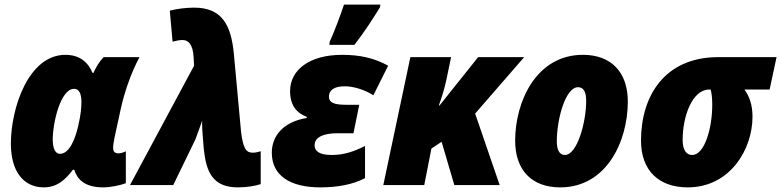

<svg xmlns="http://www.w3.org/2000/svg" viewBox="-20 -800 3377 830"><path d="M170 10C230 10 266 -28 295 -66H301C313 -27 344 10 426 10C458 10 500 1 524 -8V-146C514 -141 501 -137 493 -137C478 -137 469 -143 469 -161C469 -172 472 -190 475 -205L502 -329C518 -403 548 -488 583 -553H428C411 -536 395 -510 384 -485H380C360 -533 322 -563 263 -563C102 -563 27 -331 27 -179C27 -61 80 10 170 10ZM239 -135C220 -135 208 -156 208 -197C208 -270 242 -416 300 -416C320 -416 332 -399 332 -359C332 -333 329 -303 318 -255C305 -199 280 -135 239 -135Z M1008 10C1047 10 1082 4 1107 -4V-146C1090 -141 1082 -140 1072 -140C1045 -140 1031 -156 1022 -231L991 -567C979 -692 940 -767 819 -767C786 -767 744 -762 714 -754L726 -620C742 -624 756 -627 769 -627C794 -627 814 -609 817 -552L819 -516L542 0H729L825 -198C826 -202 850 -265 854 -278C853 -258 855 -226 857 -204L861 -156C871 -59 898 10 1008 10Z M1404 -606H1512C1553 -658 1592 -719 1623 -769L1624 -780H1467C1455 -742 1422 -655 1405 -619ZM1365 10C1441 10 1507 -3 1558 -30V-169C1514 -147 1470 -130 1414 -130C1357 -130 1340 -149 1340 -172C1340 -208 1380 -224 1439 -224H1508L1533 -347H1476C1421 -347 1402 -358 1402 -382C1402 -412 1427 -427 1471 -427C1506 -427 1556 -413 1594 -388L1658 -516C1600 -548 1538 -563 1459 -563C1318 -563 1234 -498 1234 -406C1234 -344 1263 -311 1306 -295V-290C1202 -273 1155 -210 1155 -140C1155 -41 1234 10 1365 10Z M1637 0H1814L1845 -158L1889 -187L1944 0H2140L2034 -309L2246 -553H2047L1880 -344H1877C1889 -377 1901 -415 1909 -452L1930 -553H1754Z M2402 10C2602 10 2694 -189 2694 -361C2694 -487 2623 -563 2500 -563C2297 -563 2207 -359 2207 -192C2207 -65 2278 10 2402 10ZM2422 -130C2399 -130 2387 -151 2387 -189C2387 -284 2424 -423 2479 -423C2502 -423 2514 -404 2514 -364C2514 -271 2475 -130 2422 -130Z M2953 10C3136 10 3233 -155 3233 -295C3233 -348 3219 -385 3198 -413H3307L3337 -553H3085C2854 -553 2751 -386 2751 -192C2751 -63 2828 10 2953 10ZM2972 -130C2949 -130 2931 -149 2931 -195C2931 -298 2973 -413 3046 -413H3052C3056 -399 3059 -378 3059 -347C3059 -246 3026 -130 2972 -130Z"/></svg>

Font: Noto Sans UI SemiCondensed Black
Style: Italic
Weight: 900
Width: 4
Italic angle: -372°
Designer: Monotype Design Team
Foundry: Monotype Imaging Inc.
Version: Version 1.901